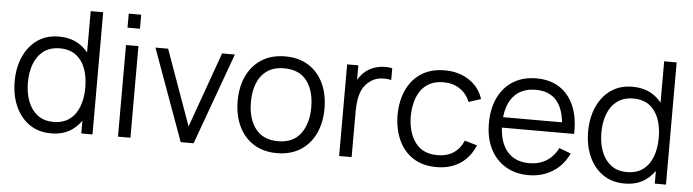

<svg xmlns="http://www.w3.org/2000/svg" viewBox="-46 -918 4065 1127"><g transform="rotate(5 1986.0 -355.0)"><path d="M279.7 15Q203.8 15 150.3 -22.7Q96.8 -60.3 68.4 -125Q40 -189.7 40 -270.7Q40 -351.2 68.2 -415.6Q96.5 -480 149.5 -517.5Q202.5 -555 276.7 -555Q352.7 -555 404.7 -518Q456.7 -481 483.3 -416.7Q510 -352.3 510 -270.7Q510 -190 483.4 -125.3Q456.8 -60.7 405.5 -22.8Q354.2 15 279.7 15ZM287 -53.3Q344.5 -53.3 382.1 -81.5Q419.7 -109.7 438 -158.8Q456.3 -208 456.3 -270.7Q456.3 -334 437.8 -382.8Q419.3 -431.7 382.1 -459.2Q344.8 -486.7 288.7 -486.7Q230.5 -486.7 192.6 -458.1Q154.7 -429.5 136.3 -380.6Q118 -331.7 118 -270.7Q118 -209.2 136.8 -159.9Q155.7 -110.7 193.2 -82Q230.7 -53.3 287 -53.3ZM456.3 0V-406.7H448.7V-720H522.3V0Z M672.5 -642.3V-725H745.8V-642.3ZM672.5 0V-540H745.8V0Z M1042 0 846 -540H920.7L1080 -96L1238.7 -540H1314L1118 0Z M1609.7 15Q1529.2 15 1472 -21.5Q1414.8 -58 1384.4 -122.4Q1354 -186.8 1354 -270.7Q1354 -355.5 1385 -419.6Q1416 -483.7 1473.3 -519.3Q1530.7 -555 1609.7 -555Q1690.5 -555 1747.8 -518.7Q1805 -482.3 1835.3 -418.2Q1865.7 -354.2 1865.7 -270.7Q1865.7 -185.7 1835.1 -121.4Q1804.5 -57.2 1747.1 -21.1Q1689.7 15 1609.7 15ZM1609.7 -55.3Q1699.5 -55.3 1743.6 -115.2Q1787.7 -175.2 1787.7 -270.7Q1787.7 -368.3 1743.2 -426.5Q1698.8 -484.7 1609.7 -484.7Q1549.2 -484.7 1509.8 -457.3Q1470.5 -430 1451.2 -381.8Q1432 -333.7 1432 -270.7Q1432 -173.2 1477.1 -114.2Q1522.2 -55.3 1609.7 -55.3Z M1975.5 0V-540H2041.5V-410L2028.5 -427Q2037.7 -451 2052.2 -471.3Q2066.7 -491.7 2083.5 -504.7Q2104.7 -523 2132.5 -532.8Q2160.3 -542.5 2188.8 -544.2Q2217.3 -546 2241.2 -540V-471Q2211.3 -478.3 2176.4 -474.4Q2141.5 -470.5 2111.8 -446.7Q2084.8 -425.3 2071.5 -396.2Q2058.2 -367.2 2053.7 -334.4Q2049.2 -301.7 2049.2 -269.3V0Z M2550 15Q2468.3 15 2412 -21.5Q2355.7 -58 2326.3 -122.3Q2297 -186.7 2296 -270Q2297 -355 2326.9 -419.2Q2356.8 -483.3 2413.3 -519.2Q2469.8 -555 2550.7 -555Q2632.5 -555 2693.2 -515.1Q2754 -475.2 2776.3 -405.7L2704.3 -382.3Q2685.3 -431 2644.2 -457.8Q2603.2 -484.7 2550 -484.7Q2490.3 -484.7 2451.5 -457.2Q2412.7 -429.8 2393.7 -381.4Q2374.7 -333 2374 -270Q2375 -173.2 2419.1 -114.2Q2463.2 -55.3 2550 -55.3Q2605 -55.3 2643.7 -80.7Q2682.3 -106 2702.7 -154.3L2776.3 -132.7Q2746.3 -60.7 2688.3 -22.8Q2630.3 15 2550 15Z M3092.8 15Q3014.2 15 2956.2 -19.9Q2898.3 -54.8 2866.4 -118.4Q2834.5 -182 2834.5 -267.7Q2834.5 -356.2 2866 -420.7Q2897.5 -485.2 2954.8 -520.1Q3012.2 -555 3090.2 -555Q3170.2 -555 3226.7 -518.3Q3283.2 -481.7 3312.2 -413.2Q3341.2 -344.7 3338.3 -249.3H3263.5V-275.3Q3261.5 -380.5 3218.2 -434.1Q3175 -487.7 3092.2 -487.7Q3005 -487.7 2958.8 -431.1Q2912.5 -374.5 2912.5 -270Q2912.5 -167.8 2958.8 -111.6Q3005 -55.3 3090.2 -55.3Q3148.2 -55.3 3191.3 -82.2Q3234.5 -109 3259.5 -159.3L3328.2 -133Q3296 -62.3 3233.8 -23.7Q3171.5 15 3092.8 15ZM2886.5 -249.3V-311H3299.2V-249.3Z M3658.7 15Q3582.8 15 3529.3 -22.7Q3475.8 -60.3 3447.4 -125Q3419 -189.7 3419 -270.7Q3419 -351.2 3447.2 -415.6Q3475.5 -480 3528.5 -517.5Q3581.5 -555 3655.7 -555Q3731.7 -555 3783.7 -518Q3835.7 -481 3862.3 -416.7Q3889 -352.3 3889 -270.7Q3889 -190 3862.4 -125.3Q3835.8 -60.7 3784.5 -22.8Q3733.2 15 3658.7 15ZM3666 -53.3Q3723.5 -53.3 3761.1 -81.5Q3798.7 -109.7 3817 -158.8Q3835.3 -208 3835.3 -270.7Q3835.3 -334 3816.8 -382.8Q3798.3 -431.7 3761.1 -459.2Q3723.8 -486.7 3667.7 -486.7Q3609.5 -486.7 3571.6 -458.1Q3533.7 -429.5 3515.3 -380.6Q3497 -331.7 3497 -270.7Q3497 -209.2 3515.8 -159.9Q3534.7 -110.7 3572.2 -82Q3609.7 -53.3 3666 -53.3ZM3835.3 0V-406.7H3827.7V-720H3901.3V0Z"/></g></svg>

Font: Manrope ExtraLight
Style: Regular
Weight: 200
Designer: Mikhail Sharanda
Foundry: Mikhail Sharanda
Version: Version 4.505